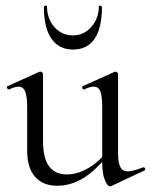

<svg xmlns="http://www.w3.org/2000/svg" viewBox="-20 -648 533 678"><path d="M76 -115V-268Q76 -307 69 -324.5Q62 -342 46 -342Q32 -342 12 -332H11Q7 -332 5 -337.5Q3 -343 7 -344L118 -394L122 -395Q125 -395 128.5 -392.5Q132 -390 132 -387V-148Q132 -32 216 -32Q254 -32 293 -55Q332 -78 360 -117L365 -106Q320 -47 275 -19.5Q230 8 182 8Q132 8 104 -23.5Q76 -55 76 -115ZM432 -43Q449 -43 485 -57H487Q491 -57 492.5 -52.5Q494 -48 490 -46L373 9L369 10Q359 10 350 -13Q341 -36 341 -73V-268Q341 -308 334.5 -325Q328 -342 311 -342Q297 -342 277 -332H276Q272 -332 270.5 -337.5Q269 -343 273 -344L384 -394L387 -395Q390 -395 393.5 -392.5Q397 -390 397 -387V-107Q397 -73 405 -58Q413 -43 432 -43ZM146 -626Q146 -582 172 -552.5Q198 -523 238 -523Q276 -523 302.5 -553Q329 -583 329 -626Q329 -628 332 -628Q335 -628 337.5 -626.5Q340 -625 340 -623Q340 -549 314 -511Q288 -473 238 -473Q188 -473 161.5 -511.5Q135 -550 135 -623Q135 -627 140.5 -628Q146 -629 146 -626Z"/></svg>

Font: Cormorant Infant
Style: Regular
Weight: 400
Designer: Christian Thalmann (Catharsis Fonts)
Foundry: Catharsis Fonts
Version: Version 4.000